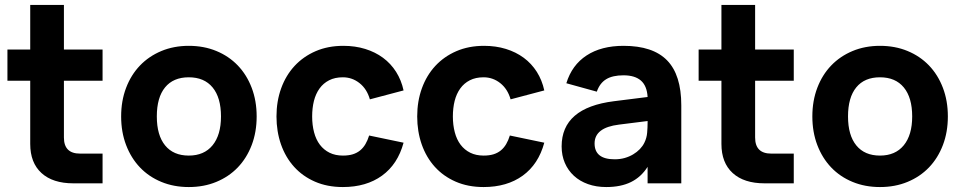

<svg xmlns="http://www.w3.org/2000/svg" viewBox="-20 -740 3886 775"><path d="M10 -540H102V-720H238V-540H394V-414H238V-185Q238 -120 303 -120H394V0H276Q193 0 147.5 -41.5Q102 -83 102 -159V-414H10Z M742 15Q681.5 15 631.2 -5.8Q581 -26.5 545 -64.2Q509 -102 489 -154.5Q469 -207 469 -270Q469 -333 489 -385.5Q509 -438 545 -475.5Q581 -513 631.2 -534Q681.5 -555 742 -555Q803 -555 853.2 -534.2Q903.5 -513.5 939.8 -475.8Q976 -438 996 -385.5Q1016 -333 1016 -270Q1016 -207 996 -154.5Q976 -102 939.8 -64.2Q903.5 -26.5 853.2 -5.8Q803 15 742 15ZM742 -112Q804 -112 838 -153.5Q872 -195 872 -270Q872 -346 838.2 -387Q804.5 -428 742 -428Q679.5 -428 646.2 -387.2Q613 -346.5 613 -270Q613 -194 646.5 -153Q680 -112 742 -112Z M1364 15Q1301 15 1251.2 -6.8Q1201.5 -28.5 1167 -66.8Q1132.5 -105 1114.2 -157.2Q1096 -209.5 1096 -270Q1096 -331.5 1115 -383.8Q1134 -436 1169.2 -474Q1204.5 -512 1254.2 -533.5Q1304 -555 1366 -555Q1413.5 -555 1454 -542.5Q1494.5 -530 1526 -506.8Q1557.5 -483.5 1578.8 -450Q1600 -416.5 1609 -375L1473 -339Q1461 -381 1431.2 -404.5Q1401.5 -428 1364 -428Q1332 -428 1308.5 -416Q1285 -404 1269.8 -382.8Q1254.5 -361.5 1247.2 -332.8Q1240 -304 1240 -270Q1240 -235 1247.8 -205.8Q1255.5 -176.5 1271.2 -155.8Q1287 -135 1310.2 -123.5Q1333.5 -112 1364 -112Q1387 -112 1404 -117.2Q1421 -122.5 1433.8 -133Q1446.5 -143.5 1455.2 -158.5Q1464 -173.5 1470 -193L1609 -164Q1585.5 -77 1522 -31Q1458.5 15 1364 15Z M1932 15Q1869 15 1819.2 -6.8Q1769.5 -28.5 1735 -66.8Q1700.5 -105 1682.2 -157.2Q1664 -209.5 1664 -270Q1664 -331.5 1683 -383.8Q1702 -436 1737.2 -474Q1772.5 -512 1822.2 -533.5Q1872 -555 1934 -555Q1981.5 -555 2022 -542.5Q2062.5 -530 2094 -506.8Q2125.5 -483.5 2146.8 -450Q2168 -416.5 2177 -375L2041 -339Q2029 -381 1999.2 -404.5Q1969.5 -428 1932 -428Q1900 -428 1876.5 -416Q1853 -404 1837.8 -382.8Q1822.5 -361.5 1815.2 -332.8Q1808 -304 1808 -270Q1808 -235 1815.8 -205.8Q1823.5 -176.5 1839.2 -155.8Q1855 -135 1878.2 -123.5Q1901.5 -112 1932 -112Q1955 -112 1972 -117.2Q1989 -122.5 2001.8 -133Q2014.5 -143.5 2023.2 -158.5Q2032 -173.5 2038 -193L2177 -164Q2153.5 -77 2090 -31Q2026.5 15 1932 15Z M2497 -555Q2615.5 -555 2672.8 -496.2Q2730 -437.5 2730 -315V0H2594V-66.5Q2568 -25.5 2527 -5.2Q2486 15 2427 15Q2386.5 15 2353.5 3.2Q2320.5 -8.5 2296.8 -30.2Q2273 -52 2260 -82.2Q2247 -112.5 2247 -149Q2247 -305 2458.5 -331.5L2594 -348.5Q2591.5 -393.5 2567 -414.8Q2542.5 -436 2497 -436Q2452.5 -436 2426.8 -420.2Q2401 -404.5 2389 -370L2266 -404Q2288.5 -477.5 2347.8 -516.2Q2407 -555 2497 -555ZM2478.5 -237Q2380 -225 2380 -161Q2380 -97 2461 -97Q2482.5 -97 2501.2 -102.2Q2520 -107.5 2535.5 -116.8Q2551 -126 2562.8 -138.2Q2574.5 -150.5 2581 -164Q2590.5 -183 2592.2 -204.5Q2594 -226 2594 -244V-251.5Z M2800 -540H2892V-720H3028V-540H3184V-414H3028V-185Q3028 -120 3093 -120H3184V0H3066Q2983 0 2937.5 -41.5Q2892 -83 2892 -159V-414H2800Z M3532 15Q3471.5 15 3421.2 -5.8Q3371 -26.5 3335 -64.2Q3299 -102 3279 -154.5Q3259 -207 3259 -270Q3259 -333 3279 -385.5Q3299 -438 3335 -475.5Q3371 -513 3421.2 -534Q3471.5 -555 3532 -555Q3593 -555 3643.2 -534.2Q3693.5 -513.5 3729.8 -475.8Q3766 -438 3786 -385.5Q3806 -333 3806 -270Q3806 -207 3786 -154.5Q3766 -102 3729.8 -64.2Q3693.5 -26.5 3643.2 -5.8Q3593 15 3532 15ZM3532 -112Q3594 -112 3628 -153.5Q3662 -195 3662 -270Q3662 -346 3628.2 -387Q3594.5 -428 3532 -428Q3469.5 -428 3436.2 -387.2Q3403 -346.5 3403 -270Q3403 -194 3436.5 -153Q3470 -112 3532 -112Z"/></svg>

Font: Vela Sans ExtBd
Style: Regular
Weight: 800
Designer: Principal design: Mikhail Sharanda - project Manrope.
Design modification: Ravid Balaliev
Foundry: Mikhail Sharanda
Version: Version 1.001